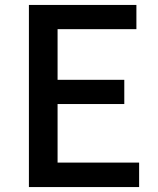

<svg xmlns="http://www.w3.org/2000/svg" viewBox="-20 -757 640 777"><path d="M97 0V-737H532V-639H213V-434H483V-336H213V-99H543V0Z"/></svg>

Font: Source Han Sans Medium
Style: Regular
Weight: 500
Designer: Ryoko NISHIZUKA Ë•øÂ°öÊ∂ºÂ≠ê (kana, bopomofo & ideographs); Paul D. Hunt (Latin, Greek & Cyrillic); Sandoll Communicatio
Foundry: Adobe
Version: Version 2.004;hotconv 1.0.118;makeotfexe 2.5.65603